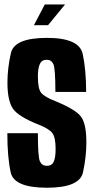

<svg xmlns="http://www.w3.org/2000/svg" viewBox="-20 -854 433 877"><path d="M135 -739H199.5L277 -833.5H184.5ZM194.5 3.5Q344 3.5 359.2 -67.2Q374.5 -138 374.5 -204Q374.5 -288.5 350 -321.2Q325.5 -354 234 -391.5Q184 -411 168.5 -429.5Q153 -448 153 -504.5Q153 -541.5 161.8 -561.2Q170.5 -581 193.5 -581Q215 -581 224 -560.5Q233 -540 233 -434H373.5Q373.5 -534 357.8 -607.5Q342 -681 194.5 -681Q45.5 -681 29.8 -611.5Q14 -542 14 -477Q14 -394.5 38.8 -358Q63.5 -321.5 157 -284.5Q204 -266 219 -246.2Q234 -226.5 234 -174Q234 -133 225.2 -114.8Q216.5 -96.5 194 -96.5Q172 -96.5 162.5 -116.5Q153 -136.5 153 -245.5H13.5Q13.5 -136 29 -66.2Q44.5 3.5 194.5 3.5Z"/></svg>

Font: Anybody ExtraCondensed
Style: Bold
Weight: 700
Width: 2
Version: Version 1.113;gftools[0.9.25]